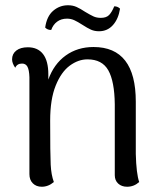

<svg xmlns="http://www.w3.org/2000/svg" viewBox="-20 -700 614 731"><path d="M510 -7Q490 11 464 11Q443 11 430 -1Q417 -13 417 -33V-303Q416 -390 392.5 -432Q369 -474 313 -474Q278 -474 245.5 -450Q213 -426 192 -374Q171 -322 171 -241Q171 -112 173 -73Q175 -34 185 -7Q164 11 139 11Q118 11 105 -2Q92 -15 92 -37V-406Q91 -434 84.5 -446Q78 -458 64 -458Q45 -458 38 -442Q26 -459 26 -474Q26 -495 42 -507.5Q58 -520 86 -520Q124 -520 144 -494Q164 -468 164 -417V-397Q185 -456 230 -488.5Q275 -521 336 -521Q497 -521 497 -313V-114Q499 -38 510 -7ZM357 -581Q340 -581 326.5 -587Q313 -593 293 -606Q276 -617 263 -623Q250 -629 235 -629Q213 -629 197.5 -617.5Q182 -606 175 -586H173Q161 -586 152 -595Q158 -638 182.5 -659Q207 -680 239 -680Q257 -680 271.5 -673.5Q286 -667 304 -655Q324 -643 336 -637.5Q348 -632 364 -632Q385 -632 395.5 -643Q406 -654 415 -676Q428 -676 437 -667Q431 -628 410 -604.5Q389 -581 357 -581Z"/></svg>

Font: Arima Madurai
Style: Regular
Weight: 400
Designer: Joana Correia and Natanael Gama
Foundry: NDISCOVER
Version: Version 1.019